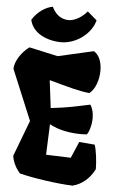

<svg xmlns="http://www.w3.org/2000/svg" viewBox="-66 -1029 672 1083"><g transform="rotate(5 270.0 -488.0)"><path d="M84.5 -33.2C154.3 -14.6 300.3 7.3 387.2 9.8C441.9 -3.9 484.4 -43 509.8 -94.2C509.8 -137.7 501.5 -204.1 491.2 -231.4L403.3 -238.8L363.3 -146L223.1 -150.9L230 -324.2C282.2 -294.9 349.6 -283.7 412.6 -283.7C422.4 -283.7 432.1 -284.2 441.9 -285.2C453.1 -297.4 466.8 -337.9 466.8 -379.9C466.8 -406.2 461.4 -432.6 447.3 -454.1C374 -439 328.6 -426.8 226.1 -415.5L207 -571.8C312 -543 378.4 -523.9 436 -518.6C468.3 -543 487.3 -598.1 487.3 -649.9C487.3 -694.8 473.1 -737.8 440.9 -756.3L239.7 -710.4L77.1 -746.1C36.6 -717.8 -2.4 -661.1 -2.4 -617.7L116.2 -332.5L39.1 -128.9C43.9 -94.2 60.1 -62.5 84.5 -33.2ZM255.9 -790.5C336.4 -792.5 419.9 -851.1 440.9 -930.7L387.2 -976.6C346.2 -927.2 299.8 -918.5 286.6 -918.5C271 -918.5 220.7 -918 188.5 -985.8C149.9 -979.5 103.5 -950.2 73.7 -901.9C89.8 -825.2 176.3 -789.6 255.9 -790.5Z"/></g></svg>

Font: Fruktur
Style: Regular
Weight: 400
Designer: Viktoriya Grabowska
Foundry: Viktoriya Grabowska
Version: Version 1.002